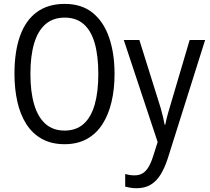

<svg xmlns="http://www.w3.org/2000/svg" viewBox="-20 -745 1098 1005"><path d="M579.6 -357.9Q579.6 -278.3 563.7 -211.2Q547.9 -144 515.9 -94.5Q483.9 -44.9 434.6 -17.6Q385.3 9.8 317.9 9.8Q249 9.8 199.2 -18.1Q149.4 -45.9 117.7 -95.7Q85.9 -145.5 70.8 -212.9Q55.7 -280.3 55.7 -358.9Q55.7 -474.6 84.7 -556.4Q113.8 -638.2 172.4 -681.4Q231 -724.6 318.8 -724.6Q407.7 -724.6 465.3 -677.7Q522.9 -630.9 551.3 -548.1Q579.6 -465.3 579.6 -357.9ZM139.2 -357.9Q139.2 -264.2 158.9 -197.8Q178.7 -131.3 218.3 -96.4Q257.8 -61.5 317.9 -61.5Q378.4 -61.5 417.5 -96.2Q456.5 -130.9 475.6 -197Q494.6 -263.2 494.6 -357.9Q494.6 -453.1 475.8 -518.8Q457 -584.5 418 -618.7Q378.9 -652.8 318.8 -652.8Q257.8 -652.8 218 -618.2Q178.2 -583.5 158.7 -517.8Q139.2 -452.1 139.2 -357.9ZM627.9 -535.6H709.5L807.6 -222.7Q815.4 -199.2 821.8 -177Q828.1 -154.8 833 -133.8Q837.9 -112.8 841.8 -92.3H845.2Q850.1 -118.7 859.6 -152.8Q869.1 -187 880.4 -223.1L972.7 -535.6H1053.7L858.9 82Q842.3 133.8 820.3 169.2Q798.3 204.6 767.8 222.4Q737.3 240.2 695.3 240.2Q677.7 240.2 662.8 237.8Q647.9 235.4 635.3 231.9V166Q646 168.9 658.2 170.9Q670.4 172.9 683.6 172.9Q708.5 172.9 726.1 162.4Q743.7 151.9 757.1 129.9Q770.5 107.9 781.2 73.7L805.2 -1.5Z"/></svg>

Font: Open Sans SemiCondensed
Style: Regular
Weight: 400
Width: 4
Designer: Monotype Design Team
Foundry: Monotype Imaging Inc.
Version: Version 3.000